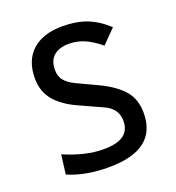

<svg xmlns="http://www.w3.org/2000/svg" viewBox="-130 -807 846 922"><g transform="rotate(-20 293.0 -346.5)"><path d="M269 9.8Q210 9.8 158.4 0.2Q106.9 -9.3 63 -28.3L75.7 -127Q129.4 -104 179.4 -92Q229.5 -80.1 276.9 -80.1Q345.2 -80.1 378.4 -104Q411.6 -127.9 411.6 -176.8Q411.6 -238.8 348.1 -267.6L228 -322.3Q157.2 -354.5 119.4 -399.9Q81.5 -445.3 81.5 -512.7Q81.5 -603.5 136.2 -653.3Q190.9 -703.1 291 -703.1Q360.8 -703.1 414.6 -682.6Q468.3 -662.1 518.1 -615.7L449.7 -546.4Q406.7 -581.5 369.4 -597.4Q332 -613.3 291.5 -613.3Q241.2 -613.3 213.6 -589.1Q186 -564.9 186 -517.6Q186 -483.9 204.1 -462.6Q222.2 -441.4 257.3 -424.8L358.9 -377Q436 -340.8 476.1 -295.4Q516.1 -250 516.1 -178.7Q516.1 -84.5 454.8 -37.4Q393.6 9.8 269 9.8Z"/></g></svg>

Font: Cascadia Code
Style: Regular
Weight: 400
Monospace: yes
Designer: Aaron Bell
Foundry: Saja Typeworks
Version: Version 2106.017